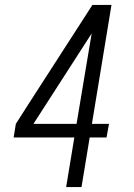

<svg xmlns="http://www.w3.org/2000/svg" viewBox="-20 -755 540 775"><path d="M247 0 280 -200H35L44 -255L88 -324L353 -735H430L351 -255H420L410 -200H342L309 0ZM289 -255 350 -620 115 -255Z"/></svg>

Font: Iosevka SS04 Light
Style: Italic
Weight: 300
Italic angle: -9°
Monospace: yes
Designer: Belleve Invis
Foundry: Belleve Invis
Version: Version 19.0.0; ttfautohint (v1.8.4)